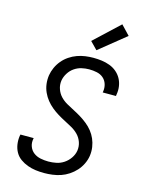

<svg xmlns="http://www.w3.org/2000/svg" viewBox="-143 -1069 885 1162"><g transform="rotate(15 300.0 -488.0)"><path d="M250 8Q222 8 196 4.5Q170 1 145.5 -8Q121 -17 100 -32Q79 -47 66.5 -69Q54 -91 50 -117.5Q46 -144 50 -171L52 -180H135L134 -175Q129 -149 137.5 -126.5Q146 -104 164.5 -90Q183 -76 207.5 -71Q232 -66 257 -66Q281 -66 306 -71Q331 -76 353 -90.5Q375 -105 390.5 -127.5Q406 -150 410 -175Q414 -203 405 -228.5Q396 -254 378 -272.5Q360 -291 337 -304Q314 -317 290.5 -329Q267 -341 245 -354.5Q223 -368 203 -384.5Q183 -401 167 -421Q151 -441 140 -465Q129 -489 125.5 -516Q122 -543 126 -571Q130 -596 141 -620.5Q152 -645 169.5 -666Q187 -687 210 -702.5Q233 -718 258 -727Q283 -736 308.5 -739.5Q334 -743 359 -743Q386 -743 412 -739.5Q438 -736 462 -727Q486 -718 505 -702Q524 -686 536 -664.5Q548 -643 552 -617Q556 -591 551 -564L550 -555H467L468 -561Q472 -585 465 -607.5Q458 -630 441 -644.5Q424 -659 400.5 -664Q377 -669 352 -669Q329 -669 305 -663.5Q281 -658 260 -643.5Q239 -629 225 -606.5Q211 -584 207 -560Q203 -532 212 -506.5Q221 -481 238.5 -462.5Q256 -444 279 -431Q302 -418 325.5 -406Q349 -394 371 -380.5Q393 -367 413.5 -350.5Q434 -334 450 -314Q466 -294 476.5 -270Q487 -246 491 -219Q495 -192 491 -164Q487 -138 475 -113Q463 -88 444.5 -67.5Q426 -47 402.5 -31.5Q379 -16 354 -7.5Q329 1 302 4.5Q275 8 250 8ZM364 -792 319 -838 475 -984 530 -926Z"/></g></svg>

Font: Iosevka Aile Oblique
Style: Regular
Weight: 400
Italic angle: -9°
Designer: Belleve Invis
Foundry: Belleve Invis
Version: Version 31.1.0; ttfautohint (v1.8.4)